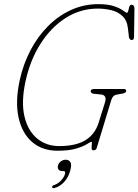

<svg xmlns="http://www.w3.org/2000/svg" viewBox="-20 -734 684 949"><path d="M465 -713.5Q515.5 -713.5 545 -703Q574.5 -692.5 588.5 -681.8Q602.5 -671 607 -671Q612 -671 614 -681Q616 -691 619.2 -700.8Q622.5 -710.5 630.5 -710.5Q644.5 -710.5 644.5 -690L642.5 -551.5Q642.5 -536 630 -536Q625.5 -536 621.8 -541Q618 -546 617.5 -549L612.5 -593Q608 -633.5 585.2 -654.8Q562.5 -676 529.8 -683.8Q497 -691.5 462.5 -691.5Q378 -691.5 305.5 -645.8Q233 -600 181 -518.8Q129 -437.5 106 -331.5Q84 -229.5 101 -158.2Q118 -87 163.5 -49.5Q209 -12 272 -12Q356 -12 403 -41.5Q450 -71 467.5 -127.5L498.5 -226.5Q510.5 -264 479 -267L443.5 -270.5Q428.5 -272 428.5 -284.5Q429 -294 446 -294H591Q605.5 -294 603.5 -283Q602 -274 581 -270.5L558 -266.5Q546 -264.5 539.8 -257.5Q533.5 -250.5 530 -239.5L458.5 -4Q456.5 4 451.5 6.5Q446.5 9 441.5 9Q433 9 432.8 -1.5Q432.5 -12 434 -22.5Q435.5 -33 432 -33Q427.5 -33 410.2 -22Q393 -11 357.8 0Q322.5 11 264 11Q189.5 11 139.5 -31.5Q89.5 -74 72 -152Q54.5 -230 77 -335.5Q94.5 -416.5 130.5 -485.2Q166.5 -554 217.8 -605.2Q269 -656.5 331.8 -685Q394.5 -713.5 465 -713.5ZM287 111.5Q274.5 111.5 269 103.2Q263.5 95 266.5 84Q270 71.5 281 63.5Q292 55.5 305 55.5Q320 55.5 327.8 67.2Q335.5 79 327 109.5Q318 143 297 165.5Q276 188 250.5 195Q240 198 237.5 191.5Q237.5 182.5 248 180.5Q267 174 281.8 158.2Q296.5 142.5 301.5 125Q305 111.5 294 111.5Z"/></svg>

Font: Fraunces 144pt S100 Thin
Style: Italic
Weight: 100
Italic angle: -16°
Version: Version 1.000; ttfautohint (v1.8.3)